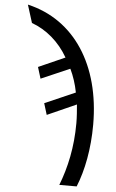

<svg xmlns="http://www.w3.org/2000/svg" viewBox="-64 -808 659 1091"><g transform="rotate(5 265.0 -262.5)"><path d="M317 240H416C455 144 479 20 479 -118C479 -456 320 -703 50 -765L82 -663C165 -633 239 -571 289 -484L138 -417L158 -352L322 -423C341 -384 356 -338 365 -291L191 -215L211 -150L377 -224C380 -192 383 -153 383 -118C383 19 357 137 317 240Z"/></g></svg>

Font: Noto Sans Mono Condensed Medium
Style: Regular
Weight: 500
Width: 3
Designer: Monotype Design Team
Foundry: Monotype Imaging Inc.
Version: Version 2.014